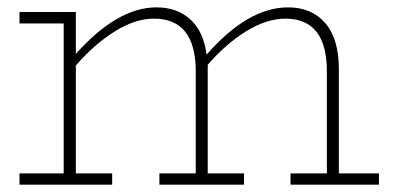

<svg xmlns="http://www.w3.org/2000/svg" viewBox="-20 -504 1072 524"><path d="M904.8 -30.8H1014.2V0H772.9V-30.8H872.1V-309.1Q872.1 -453.1 758.8 -453.1Q708 -453.1 652.3 -418.9Q596.7 -384.8 546.9 -327.1V-315.9V-30.8H646V0H415V-30.8H514.2V-309.1Q514.2 -453.1 399.9 -453.1Q349.1 -453.1 293.5 -418.5Q237.8 -383.8 187 -325.2V-30.8H286.1V0H33.2V-30.8H153.8V-439.9H33.2V-471.2H187V-356.9Q300.3 -483.9 407.2 -483.9Q463.4 -483.9 499.5 -450.9Q535.6 -418 543.9 -355Q656.7 -483.9 766.1 -483.9Q830.6 -483.9 867.7 -440.9Q904.8 -397.9 904.8 -315.9Z"/></svg>

Font: BioRhyme ExtraLight
Style: Regular
Weight: 275
Designer: Aoife Mooney
Foundry: Aoife Mooney Type
Version: Version 1.500;PS 001.500;hotconv 1.0.88;makeotf.lib2.5.64775